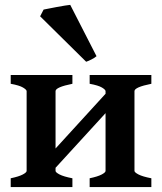

<svg xmlns="http://www.w3.org/2000/svg" viewBox="-20 -758 657 778"><path d="M142.6 -9.8V-87.9L432.6 -405.3V-326.7ZM23.4 0V-35.6Q56.2 -42.5 72 -50.8Q87.9 -59.1 87.9 -65.4V-388.7Q87.9 -394.5 73.2 -403.3Q58.6 -412.1 23.4 -418.5V-454.1H273.4V-418.5Q205.1 -404.8 205.1 -388.7V-65.4Q205.1 -59.6 221.4 -51Q237.8 -42.5 273.4 -35.6V0ZM343.3 0V-35.6Q376 -42.5 391.8 -50.8Q407.7 -59.1 407.7 -65.4V-388.7Q407.7 -394.5 393.1 -403.3Q378.4 -412.1 343.3 -418.5V-454.1H593.3V-418.5Q524.9 -404.8 524.9 -388.7V-65.4Q524.9 -59.6 541.3 -51Q557.6 -42.5 593.3 -35.6V0ZM371.1 -530.3Q364.7 -524.4 351.1 -517.3Q337.4 -510.3 329.1 -507.8L142.6 -691.9L156.7 -719.2Q161.6 -720.2 176.5 -723.1Q191.4 -726.1 209.5 -729.5Q227.5 -732.9 243.2 -735.4Q258.8 -737.8 264.6 -738.3Z"/></svg>

Font: Gentium Plus
Style: Bold
Weight: 700
Designer: Victor Gaultney, Annie Olsen, Iska Routamaa, Becca Hirsbrunner
Foundry: SIL International
Version: Version 6.101